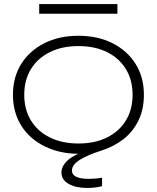

<svg xmlns="http://www.w3.org/2000/svg" viewBox="-20 -749 776 950"><path d="M482 -4Q415 17 375.5 41.5Q336 66 336 95Q336 136 421 136Q436 136 454 134.5Q472 133 485 130V172Q472 176 452 178.5Q432 181 412 181Q354 181 319 160.5Q284 140 284 105Q284 73 314 45Q332 28 367 12Q273 11 201 -25Q127 -61 85.5 -127Q44 -193 44 -280Q44 -367 85 -432.5Q126 -498 199 -535Q272 -572 368 -572Q464 -572 537 -535Q610 -498 651 -432.5Q692 -367 692 -280Q692 -207 664.5 -151.5Q637 -96 589.5 -59.5Q542 -23 482 -4ZM100 -280Q100 -207 133 -153Q166 -99 226.5 -69Q287 -39 368 -39Q450 -39 510 -69Q570 -99 603 -153Q636 -207 636 -280Q636 -353 603 -407Q570 -461 510 -491Q450 -521 368 -521Q287 -521 226.5 -491Q166 -461 133 -407Q100 -353 100 -280ZM174 -681V-729H561V-681Z"/></svg>

Font: Bounded
Style: Regular
Weight: 200
Designer: Vlad Churkin
Version: Version 1.0